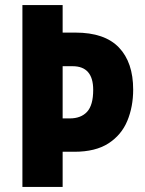

<svg xmlns="http://www.w3.org/2000/svg" viewBox="-20 -734 569 754"><path d="M503 -382Q503 -315 480 -259.5Q457 -204 406 -171Q355 -138 272 -138H226V0H68V-714H226V-606H276Q391 -606 447 -547.5Q503 -489 503 -382ZM254 -269Q298 -269 322 -295Q346 -321 346 -381Q346 -474 265 -474H226V-269Z"/></svg>

Font: Noto Sans Arabic Cond ExtBd
Style: Regular
Weight: 800
Width: 3
Designer: Monotype Design Team, Nadine Chahine, Nizar Qandah and Khaled Hosny
Foundry: Monotype Imaging Inc.
Version: Version 2.012; ttfautohint (v1.8.4.7-5d5b)